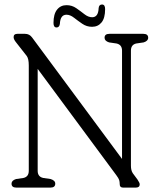

<svg xmlns="http://www.w3.org/2000/svg" viewBox="-20 -854 727 874"><path d="M231.5 -18Q231.5 0 209.5 0H54.5Q32.5 0 32.5 -18Q32.5 -32.5 53 -39L87 -44Q111 -49.5 111 -76.5V-556.5Q111 -587 101.5 -599.5L52.5 -662Q42 -675 42 -685Q42 -700 59 -700H94Q114 -700 126 -683.5L535.5 -130.5V-623.5Q535.5 -650.5 510.5 -656L476.5 -661Q456 -667.5 456 -682Q456 -700 478 -700H632.5Q654.5 -700 654.5 -682Q654.5 -667.5 634 -661L600 -656Q576 -650.5 576 -623.5V-100Q576 -78 584.5 -65.5L606 -36.5Q616 -21.5 616 -15Q616 0 598 0H540.5Q525 0 525 -15Q525 -26.5 522.5 -34.5Q520 -42.5 509.5 -56.5L151.5 -540.5V-76.5Q151.5 -49.5 176.5 -44L210.5 -39Q231.5 -32.5 231.5 -18ZM399 -732Q374.5 -732 354.5 -745.8Q334.5 -759.5 317 -773.2Q299.5 -787 282.5 -787Q254.5 -787 252.5 -745Q250 -729 237.5 -729Q223.5 -729 223.5 -749.5Q223.5 -790 239.8 -810.2Q256 -830.5 283 -830.5Q307.5 -830.5 327.2 -816.8Q347 -803 364.5 -789.2Q382 -775.5 399.5 -775.5Q427.5 -775.5 429 -817Q430.5 -833.5 444.5 -833.5Q458.5 -833.5 458.5 -812.5Q458.5 -771.5 442.2 -751.8Q426 -732 399 -732Z"/></svg>

Font: Fraunces 144pt SuperSoft Light
Style: Regular
Weight: 300
Version: Version 1.000;[0bf87f6ff]